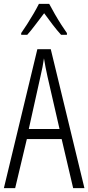

<svg xmlns="http://www.w3.org/2000/svg" viewBox="-20 -967 454 987"><path d="M356 0 297 -252H118L58 0H0L172 -714H241L414 0ZM224 -574Q218 -600 214 -622Q210 -644 206 -667Q200 -624 188 -574L128 -304H286ZM233 -947Q245 -924 262 -894.5Q279 -865 296 -838.5Q313 -812 324 -797V-788H294Q273 -811 250.5 -840.5Q228 -870 207 -899Q186 -872 162.5 -840.5Q139 -809 120 -788H89V-797Q103 -817 120 -843.5Q137 -870 153 -897.5Q169 -925 180 -947Z"/></svg>

Font: Noto Sans Sinhala UI ExtraCondensed Light
Style: Regular
Weight: 300
Width: 2
Designer: Jelle Bosma - Monotype Design Team
Foundry: Monotype Imaging Inc.
Version: Version 2.006; ttfautohint (v1.8.4.7-5d5b)